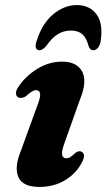

<svg xmlns="http://www.w3.org/2000/svg" viewBox="-20 -725 420 757"><path d="M241.5 -101Q249.5 -101 257 -105.5Q264.5 -110 277.5 -122.5Q292 -133 303 -126Q320 -114.5 301.5 -82Q279.5 -40.5 236 -14.2Q192.5 12 135.5 12Q70 12 52.8 -26.2Q35.5 -64.5 62 -129.5L124.5 -301.5Q140 -340 138.2 -354.8Q136.5 -369.5 121.5 -369.5Q107.5 -369.5 81.5 -345Q64 -335 51.5 -341Q43 -346.5 43 -358Q43 -369.5 53 -383Q80 -424.5 126.5 -453.2Q173 -482 224.5 -482Q283 -482 304 -442.8Q325 -403.5 294.5 -330.5L236 -166Q222.5 -130 224.8 -115.5Q227 -101 241.5 -101ZM259.3 -604.5Q231.6 -604.5 208.3 -590.5Q185 -576.5 163 -544.5Q148 -527 135.7 -527Q124.7 -527 121.6 -536.2Q118.5 -545.5 123.4 -560Q144.9 -631 188.9 -668Q232.9 -705 283.1 -705Q333.7 -705 360.8 -668Q387.8 -631 376.4 -560Q373.7 -545.5 365.8 -536.2Q357.9 -527 346.9 -527Q334.6 -527 328.9 -544.5Q320.9 -575.5 304.7 -590Q288.4 -604.5 259.3 -604.5Z"/></svg>

Font: Fraunces 9pt
Style: Bold Italic
Weight: 700
Italic angle: -16°
Version: Version 1.000;[b76b70a41]